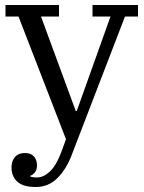

<svg xmlns="http://www.w3.org/2000/svg" viewBox="-20 -536 574 768"><path d="M123 212Q72 212 49 190.5Q26 169 26 134Q26 108 40 92Q54 76 80 76Q103 76 115.5 89.5Q128 103 128 126Q128 143 119.5 153.5Q111 164 101 167V170Q112 174 127 174Q153 174 178 151.5Q203 129 223 78L244 21L54 -470H2V-516H216V-470H144L283 -92H287L422 -470H350V-516H532V-470H480L266 86Q245 141 209.5 176.5Q174 212 123 212Z"/></svg>

Font: IBM Plex Serif
Style: Regular
Weight: 400
Designer: Mike Abbink, Paul van der Laan, Pieter van Rosmalen
Foundry: Bold Monday
Version: Version 3.001